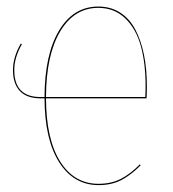

<svg xmlns="http://www.w3.org/2000/svg" viewBox="-20 -547 521 577"><path d="M421.4 -287.6Q421.4 -265.1 420.4 -251.5H118.2Q118.7 -128.4 160.9 -61.5Q203.1 5.4 275.9 5.4Q313.5 5.4 342.3 -9Q371.1 -23.4 400.4 -53.2L402.8 -50.3Q372.6 -20 343.8 -5.4Q314.9 9.3 276.4 9.3Q201.7 9.3 158 -59.1Q114.3 -127.4 113.8 -251.5H101.6Q60.5 -251.5 39.8 -273.4Q19 -295.4 19 -336.4Q19 -375.5 42.5 -416L45.9 -414.1Q22.9 -374.5 22.9 -336.4Q22.9 -255.4 101.6 -255.4H113.8Q114.3 -383.3 157.5 -455.3Q200.7 -527.3 275.4 -527.3Q312.5 -527.3 340.8 -509.3Q369.1 -491.2 386.5 -458.5Q403.8 -425.8 412.6 -382.8Q421.4 -339.8 421.4 -287.6ZM416.5 -255.4Q417.5 -268.1 417.5 -288.6Q417.5 -357.4 403.1 -409.2Q388.7 -460.9 356 -492.2Q323.2 -523.4 275.4 -523.4Q203.1 -523.4 160.9 -452.6Q118.7 -381.8 118.2 -255.4Z"/></svg>

Font: Fira Sans Compressed Four
Style: Regular
Weight: 100
Width: 1
Designer: Carrois Corporate & Edenspiekermann AG
Foundry: Carrois Corporate GbR & Edenspiekermann AG
Version: Version 4.203;PS 004.203;hotconv 1.0.88;makeotf.lib2.5.64775